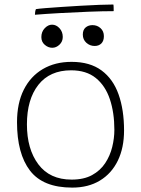

<svg xmlns="http://www.w3.org/2000/svg" viewBox="-20 -813 626 852"><path d="M300.5 19.5Q171 19.5 113.2 -55.8Q55.5 -131 55.5 -271Q55.5 -355 85.5 -414.8Q115.5 -474.5 170 -506.5Q224.5 -538.5 297.5 -538.5Q379 -538.5 430.5 -500.5Q482 -462.5 506.2 -394Q530.5 -325.5 530.5 -234Q530.5 -157 502.8 -100Q475 -43 423.5 -11.8Q372 19.5 300.5 19.5ZM298 -16Q352 -16 388.5 -36Q425 -56 446.8 -89Q468.5 -122 478 -160.8Q487.5 -199.5 487.5 -237Q487.5 -313 467.5 -372.8Q447.5 -432.5 405.2 -466.8Q363 -501 295.5 -501Q201 -501 150.2 -436.5Q99.5 -372 99.5 -261Q99.5 -151.5 150.2 -83.8Q201 -16 298 -16ZM212 -601Q194 -601 178.8 -614Q163.5 -627 163.5 -648.5Q163.5 -672 178.5 -687.8Q193.5 -703.5 211 -703.5Q229.5 -703.5 244 -687.8Q258.5 -672 258.5 -649Q258.5 -628.5 244 -614.8Q229.5 -601 212 -601ZM400 -609Q379 -609 363.2 -623.2Q347.5 -637.5 347.5 -659.5Q347.5 -680.5 359.8 -691Q372 -701.5 390.5 -701.5Q411.5 -701.5 426.2 -688Q441 -674.5 441 -652.5Q441 -631.5 429.8 -620.2Q418.5 -609 400 -609ZM484.5 -763.5Q437 -763.5 373.5 -761Q310 -758.5 246.8 -755Q183.5 -751.5 135 -747.5Q135 -753 136.2 -761Q137.5 -769 139.5 -772.5Q151 -774.5 181.8 -777Q212.5 -779.5 253.5 -782.2Q294.5 -785 338.2 -787.5Q382 -790 420.5 -791.5Q459 -793 483 -793Q484 -790.5 484.2 -781.5Q484.5 -772.5 484.5 -763.5Z"/></svg>

Font: Grandstander Thin
Style: Regular
Weight: 100
Designer: Tyler Finck
Foundry: Etcetera Type Co
Version: Version 1.200; ttfautohint (v1.8.3)